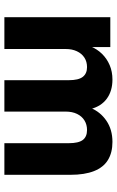

<svg xmlns="http://www.w3.org/2000/svg" viewBox="156 -702 546 899"><g transform="rotate(90 429.5 -253.0)"><path d="M61 0V-496H201V-402H197Q210 -434 232.5 -457Q255 -480 285.5 -493Q316 -506 353 -506Q406 -506 442 -480Q478 -454 491 -404H486Q504 -449 545.5 -477.5Q587 -506 645 -506Q695 -506 729.5 -485Q764 -464 781.5 -420Q799 -376 799 -309V0H651V-301Q651 -347 636 -367Q621 -387 589 -387Q564 -387 544.5 -375Q525 -363 514 -340.5Q503 -318 503 -287V0H356V-301Q356 -347 340.5 -367Q325 -387 295 -387Q269 -387 250 -374.5Q231 -362 220.5 -339.5Q210 -317 210 -288V0Z"/></g></svg>

Font: Nunito Sans 10pt SemiCondensed ExtraBold
Style: Regular
Weight: 800
Width: 4
Designer: Vernon Adams
Foundry: Vernon Adams
Version: Version 3.101;gftools[0.9.27]